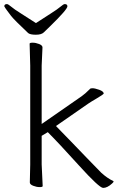

<svg xmlns="http://www.w3.org/2000/svg" viewBox="-20 -911 582 940"><path d="M156 -798Q194 -823 228 -844.5Q262 -866 276.5 -878.5Q291 -891 297 -891Q310 -891 310 -880Q310 -865 226 -783Q206 -764 194.5 -752.5Q183 -741 155.5 -741Q128 -741 118 -749Q49 -814 34 -833.5Q19 -853 14.5 -859.5Q10 -866 7 -870Q1 -879 1 -880Q1 -891 14 -891Q20 -891 34.5 -878.5Q49 -866 83.5 -844.5Q118 -823 156 -798ZM126 -18 128 -106V-590L125 -697Q125 -702 140 -702Q155 -702 171.5 -695.5Q188 -689 188 -679L184 -590V-304L380 -440Q396 -451 421 -476Q423 -479 433.5 -479Q444 -479 465.5 -471.5Q487 -464 488 -453Q484 -447 454 -429.5Q424 -412 411 -403L254 -294Q287 -261 325.5 -220.5Q364 -180 404 -139Q444 -98 476 -65Q506 -38 534 -25Q536 -25 536 -22Q536 -19 528 -12Q505 9 485 9Q466 9 366 -101.5Q266 -212 214 -264L184 -246V-106L189 0Q189 5 174 5Q159 5 142.5 -1.5Q126 -8 126 -18ZM188 -679Z"/></svg>

Font: LXGW WenKai Light
Style: Regular
Weight: 300
Designer: LXGW / Fontworks Inc.
Foundry: LXGW / Fontworks Inc.
Version: Version 1.501; October 10, 2024